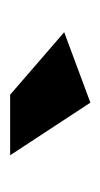

<svg xmlns="http://www.w3.org/2000/svg" viewBox="73 -878 203 390"><g transform="rotate(90 175.0 -683.5)"><path d="M45.9 -711.9 189 -765.1 295.9 -602.1H172.9Z"/></g></svg>

Font: Montserrat Semi Bold
Style: Regular
Weight: 600
Designer: Julieta Ulanovsky
Foundry: Julieta Ulanovsky
Version: Version 3.001;PS 003.001;hotconv 1.0.70;makeotf.lib2.5.58329